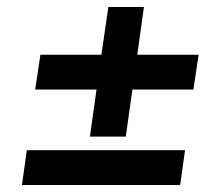

<svg xmlns="http://www.w3.org/2000/svg" viewBox="-20 -604 630 551"><path d="M238 -212 257 -347H81L96 -447H271L291 -584H393L374 -447H550L535 -347H360L341 -212ZM43 -73 57 -173H511L497 -73Z"/></svg>

Font: Host Grotesk SemiBold
Style: Italic
Weight: 600
Italic angle: -8°
Designer: Doğukan Karapınar based on Poppins by Indian Type Foundry, Jonny Pinhorn
Foundry: Element Type
Version: Version 1.001; ttfautohint (v1.8.4.7-5d5b)